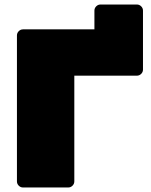

<svg xmlns="http://www.w3.org/2000/svg" viewBox="-20 -830 667 850"><path d="M309 -27Q309 -16 301 -8Q293 0 282 0H82Q71 0 63 -8Q55 -16 55 -27V-673Q55 -684 63 -692Q71 -700 82 -700H398V-783Q398 -794 406 -802Q414 -810 425 -810H586Q597 -810 605 -802Q613 -794 613 -783V-522Q613 -511 605 -503Q597 -495 586 -495H309Z"/></svg>

Font: Rubik
Style: Regular
Weight: 900
Designer: Hubert & Fischer
Foundry: Hubert & Fischer
Version: Version 1.100